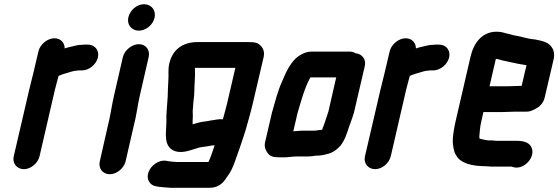

<svg xmlns="http://www.w3.org/2000/svg" viewBox="-20 -718 2640 908"><path d="M443 -446C451 -479 429 -507 396 -507H386C379 -507 372 -507 366 -506C357 -506 347 -505 336 -502C318 -497 303 -495 286 -489C286 -515 268 -537 237 -537C205 -537 170 -509 162 -476L138 -374C132 -350 124 -319 118 -293L45 21C37 54 60 82 93 82C126 82 159 54 167 21L240 -295C245 -316 252 -339 257 -359C267 -364 285 -370 297 -373C311 -377 330 -384 344 -384C348 -385 353 -385 358 -385H368C401 -385 435 -413 443 -446Z M561 -448 519 -265C508 -218 502 -168 490 -123L452 45C444 78 466 106 499 106C532 106 566 78 574 45L612 -121C625 -168 630 -217 641 -265L683 -448C691 -481 670 -509 637 -509C604 -509 569 -481 561 -448ZM587 -636C579 -602 602 -573 636 -573C670 -573 703 -600 711 -634C719 -669 696 -698 661 -698C627 -698 595 -670 587 -636Z M891 -130V-147L892 -168C892 -184 890 -192 893 -211C893 -234 899 -261 899 -284C899 -320 904 -360 902 -395C901 -396 902 -396 902 -397H1093L1054 -229C1048 -204 1041 -180 1034 -154C1013 -156 994 -150 975 -148L960 -145C952 -144 947 -143 945 -143C927 -141 907 -135 891 -130ZM781 -419C773 -385 779 -366 776 -335C774 -308 774 -286 773 -260C771 -220 765 -176 767 -142L766 -120C766 -102 763 -87 765 -69C767 -11 810 15 879 -7C893 -12 902 -13 914 -18C927 -22 939 -23 953 -25L967 -27C974 -29 986 -31 995 -31C986 -4 977 25 966 48H813C805 48 780 45 774 44L764 42C730 38 695 64 683 94C669 129 689 159 718 163L728 165C741 166 773 170 785 170H973C1011 170 1036 148 1052 121C1071 96 1082 73 1093 40C1108 0 1121 -40 1135 -82C1136 -86 1137 -90 1139 -94C1152 -141 1165 -183 1176 -231L1227 -449C1231 -467 1228 -483 1218 -496C1201 -517 1187 -519 1151 -519H914C848 -519 797 -487 781 -419Z M1464 -100H1404C1393 -100 1378 -97 1367 -97L1387 -183C1405 -244 1421 -304 1448 -352H1570L1533 -190C1530 -183 1529 -178 1528 -175C1526 -169 1524 -162 1521 -154L1514 -133L1506 -112C1505 -109 1505 -107 1503 -104C1490 -104 1477 -100 1464 -100ZM1380 22H1436C1447 22 1464 20 1475 18H1487C1496 17 1506 16 1518 13C1523 11 1528 10 1533 9C1553 4 1572 -9 1590 -29C1610 -54 1620 -85 1631 -119L1639 -141C1645 -158 1648 -165 1654 -186L1705 -405C1713 -438 1692 -463 1662 -466C1654 -471 1644 -474 1633 -474H1452C1433 -474 1414 -467 1394 -454C1358 -430 1334 -382 1315 -335C1294 -290 1281 -237 1266 -185L1233 -43C1230 -28 1233 -13 1243 2C1257 23 1272 26 1305 26H1328C1342 26 1364 22 1380 22Z M2104 -446C2112 -479 2090 -507 2057 -507H2047C2040 -507 2033 -507 2027 -506C2018 -506 2008 -505 1997 -502C1979 -497 1964 -495 1947 -489C1947 -515 1929 -537 1898 -537C1866 -537 1831 -509 1823 -476L1799 -374C1793 -350 1785 -319 1779 -293L1706 21C1698 54 1721 82 1754 82C1787 82 1820 54 1828 21L1901 -295C1906 -316 1913 -339 1918 -359C1928 -364 1946 -370 1958 -373C1972 -377 1991 -384 2005 -384C2009 -385 2014 -385 2019 -385H2029C2062 -385 2096 -413 2104 -446Z M2382 -310H2295L2325 -440C2341 -438 2356 -431 2371 -429C2398 -424 2422 -417 2450 -413L2467 -410H2470L2447 -312H2444C2432 -312 2397 -310 2382 -310ZM2416 -190H2469C2483 -189 2499 -195 2519 -207C2539 -219 2551 -236 2556 -257L2599 -441C2602 -460 2601 -477 2591 -492C2577 -517 2548 -524 2513 -531L2496 -533C2470 -536 2447 -545 2421 -549C2405 -551 2389 -558 2374 -560C2359 -565 2346 -568 2328 -568C2261 -568 2220 -516 2205 -449L2134 -142C2131 -129 2129 -117 2127 -106C2122 -75 2119 -53 2123 -29C2126 -9 2128 3 2138 18C2158 54 2212 68 2276 68C2285 68 2296 70 2306 70H2399L2406 72C2455 88 2512 28 2495 -17C2487 -41 2462 -52 2426 -52H2328C2320 -53 2312 -54 2303 -54H2289C2283 -55 2279 -55 2276 -56L2262 -59C2257 -60 2252 -61 2249 -62H2248C2248 -65 2246 -71 2247 -76C2249 -96 2250 -118 2256 -143L2266 -188H2353C2368 -188 2402 -190 2416 -190Z"/></svg>

Font: Electronic
Style: TiIt
Weight: 900
Version: Version 1.011